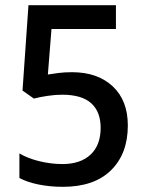

<svg xmlns="http://www.w3.org/2000/svg" viewBox="-20 -710 564 742"><path d="M223 12Q173 12 129 3Q85 -6 55 -22V-117Q87 -98 132 -87Q177 -76 221 -76Q291 -76 330 -112.5Q369 -149 369 -216Q369 -278 332.5 -311Q296 -344 220 -344Q194 -344 163.5 -339.5Q133 -335 111 -329L67 -360L90 -690H428V-598H179L165 -422Q183 -425 206.5 -428Q230 -431 258 -431Q357 -431 415.5 -376.5Q474 -322 474 -225Q474 -116 409 -52Q344 12 223 12Z"/></svg>

Font: Noto Sans Kannada SemiCondensed Medium
Style: Regular
Weight: 500
Width: 4
Designer: Jelle Bosma - Monotype Design Team
Foundry: Monotype Imaging Inc.
Version: Version 2.005; ttfautohint (v1.8.4.7-5d5b)